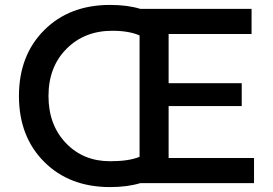

<svg xmlns="http://www.w3.org/2000/svg" viewBox="-20 -744 1109 780"><path d="M57 -354Q57 -519 159.5 -621.5Q262 -724 427 -724Q498 -724 550 -708H1002V-606H665V-406H962V-313H665V-102H1012V0H550Q497 16 427 16Q262 16 159.5 -86.5Q57 -189 57 -354ZM547 -107V-600Q504 -619 436 -619Q323 -619 250 -545.5Q177 -472 177 -354Q177 -237 247.5 -163Q318 -89 427 -89Q504 -89 547 -107Z"/></svg>

Font: Metropolitano Medium
Style: Regular
Weight: 500
Designer: Fonts by Alex Slobzheninov & Chris M. Simpson / Changes by Cristiano Sobral
Foundry: Fonts by Alex Slobzheninov & Chris M. Simpson / Changes by Cristiano Sobral
Version: Version 1.00;August 30, 2020;FontCreator 13.0.0.2681 64-bit